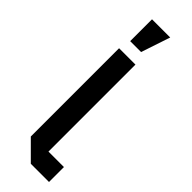

<svg xmlns="http://www.w3.org/2000/svg" viewBox="-250 -738 746 746"><g transform="rotate(45 122.5 -365.0)"><path d="M55 -560H145V-82H230V0H130L55 -75ZM66 -610V-730H166L126 -610Z"/></g></svg>

Font: Tektur SemiCondensed
Style: Regular
Weight: 400
Width: 4
Designer: Adam Jagosz
Foundry: Adam Jagosz
Version: Version 1.005;gftools[0.9.30]